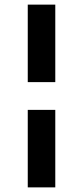

<svg xmlns="http://www.w3.org/2000/svg" viewBox="-20 -760 359 830"><path d="M100 -405V-740H219V-405ZM100 50V-285H219V50Z"/></svg>

Font: Geologica Cursive SemiBold
Style: Regular
Weight: 600
Designer: Sindre Bremnes, Frode Helland
Foundry: Monokrom Skriftforlag AS
Version: Version 1.010;gftools[0.9.28]